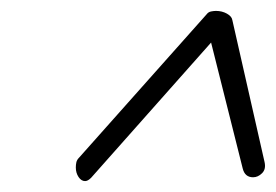

<svg xmlns="http://www.w3.org/2000/svg" viewBox="-20 -612 506 352"><path d="M136 -280Q129 -280 124 -287.5Q119 -295 119 -305Q119 -310 120 -314.5Q121 -319 125 -323L359 -586Q362 -590 367 -591Q372 -592 376 -592Q387 -592 396 -587Q405 -582 406 -575L465 -315Q468 -302 460.5 -294.5Q453 -287 444 -287Q429 -287 425 -303L367 -534L147 -286Q141 -280 136 -280Z"/></svg>

Font: Meow Script
Style: Regular
Weight: 400
Designer: Robert E. Leuschke
Foundry: Robert E. Leuschke
Version: Version 1.010; ttfautohint (v1.8.3)